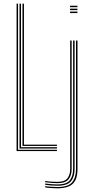

<svg xmlns="http://www.w3.org/2000/svg" viewBox="-20 -820 502 1042"><path d="M70 0V-800H78V-7H289V0ZM86 -14V-800H94V-21H289V-14ZM102 -28V-800H110V-35H289V-28ZM360.2 -781V-789H400.2V-781ZM360.2 -749V-757H400.2V-749ZM360.2 -765V-773H400.2V-765ZM290.5 202Q278.8 202 257.2 200.6Q235.8 199.2 225.5 197V190Q236.5 192.2 258.1 193.6Q279.8 195 290.5 195Q349.5 195 371 169.6Q392.5 144.2 392.5 98V-600H400.5V98Q400.5 153.8 374.5 177.9Q348.5 202 290.5 202ZM290.5 188Q277.8 188 256.6 186.4Q235.5 184.8 225.5 183V176Q236.8 177.8 257.4 179.4Q278 181 290.5 181Q341.8 181 359.2 157.9Q376.8 134.8 376.8 97.8V-600H384.8V97.8Q384.8 140.2 364.8 164.1Q344.8 188 290.5 188ZM290.5 174Q277.8 174 257.1 172.4Q236.5 170.8 225.5 169V162Q237.2 164.5 258.2 165.8Q279.2 167 290.5 167Q330.8 167 345.8 147.8Q360.8 128.5 360.8 97.5V-600H368.8V97.5Q368.8 132.5 352 153.2Q335.2 174 290.5 174Z"/></svg>

Font: Big Shoulders Inline Text Thin
Style: Regular
Weight: 100
Designer: Patric King
Foundry: XO Type Co
Version: Version 2.002